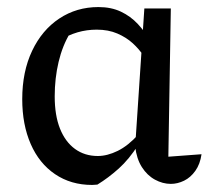

<svg xmlns="http://www.w3.org/2000/svg" viewBox="-20 -515 605 544"><path d="M256 8Q253 8 249 8.5Q245 9 241 9Q181 9 136 -21.5Q91 -52 67 -107Q43 -162 43 -234Q43 -312 71 -371Q99 -430 148 -462.5Q197 -495 259 -495Q295 -495 322.5 -482Q350 -469 370.5 -447Q391 -425 405 -400L386 -358Q374 -376 356 -392.5Q338 -409 312.5 -420Q287 -431 254 -431Q226 -431 200 -423.5Q174 -416 143 -398L179 -422Q157 -386 146 -339.5Q135 -293 135 -242Q135 -188 150 -150.5Q165 -113 192.5 -93Q220 -73 257 -73Q284 -73 313.5 -87.5Q343 -102 372 -134V-105Q346 -64 316.5 -37.5Q287 -11 256 8ZM464 6Q441 6 419 -6Q397 -18 382 -41.5Q367 -65 363 -100L389 -491H464L457 -71L551 -78Q547 -50 533.5 -31Q520 -12 501.5 -3Q483 6 464 6Z"/></svg>

Font: Piazzolla 24pt Medium
Style: Regular
Weight: 500
Designer: Juan Pablo del Peral
Foundry: Huerta Tipografica
Version: Version 2.005